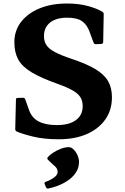

<svg xmlns="http://www.w3.org/2000/svg" viewBox="-20 -782 714 1096"><path d="M389 -446Q476 -417 526 -386.5Q576 -356 597.5 -318Q619 -280 619 -227Q619 -154 581.5 -100.5Q544 -47 476 -17Q408 13 316 13Q232 13 170 -2Q108 -17 76 -31Q67 -35 67 -45L71 -213Q71 -223 81 -223L112 -224Q121 -224 124 -215L145 -156Q161 -109 201 -88.5Q241 -68 305 -68Q375 -68 413.5 -96.5Q452 -125 452 -176Q452 -206 439 -227Q426 -248 394.5 -266Q363 -284 307 -304Q214 -337 160 -369.5Q106 -402 84 -442.5Q62 -483 62 -541Q62 -607 100 -656.5Q138 -706 205.5 -734Q273 -762 363 -762Q430 -762 482.5 -747.5Q535 -733 564 -715Q573 -710 572 -700L569 -541Q568 -532 558 -531L527 -530Q518 -529 514 -539L490 -604Q475 -643 447 -662Q419 -681 363 -681Q300 -681 265.5 -653Q231 -625 231 -576Q231 -546 245 -524.5Q259 -503 294 -484.5Q329 -466 389 -446ZM256 294Q247 296 242 286L235 268Q231 261 240 256Q269 246 289 231Q309 216 309 200Q309 180 292.5 166Q276 152 254 130Q247 124 253 115Q263 103 283.5 89.5Q304 76 328 67Q352 58 373 58Q387 58 400.5 71.5Q414 85 422.5 104.5Q431 124 431 142Q431 177 412.5 204Q394 231 366 249.5Q338 268 308 279Q278 290 256 294Z"/></svg>

Font: Hahmlet
Style: Bold
Weight: 700
Designer: Minjoo Ham & Mark Frömberg
Foundry: hypertype
Version: Version 1.002; ttfautohint (v1.8.3)